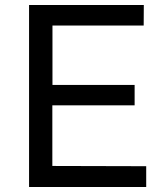

<svg xmlns="http://www.w3.org/2000/svg" viewBox="-20 -743 660 763"><path d="M95.5 0V-723H551.5L551 -641.5H188.5V-405.5H515V-324.5H188V-83.5L561 -82.5V0Z"/></svg>

Font: Public Sans Thin
Style: Regular
Weight: 400
Version: Version 2.001